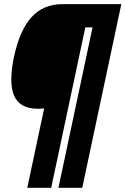

<svg xmlns="http://www.w3.org/2000/svg" viewBox="-20 -778 602 921"><path d="M161.6 -256.3Q76.2 -256.3 48.3 -317.4Q34.2 -349.1 34.2 -396.2Q34.2 -443.4 46.9 -504.4Q74.2 -632.8 131.1 -695.6Q188 -758.3 281.2 -758.3H562L374.5 123H260.3L423.8 -646.5H389.2L225.6 123H110.8L191.9 -258.3Q179.7 -256.3 161.6 -256.3Z"/></svg>

Font: Open Sans Hebrew Condensed Extra Bold
Style: Italic
Weight: 800
Width: 3
Italic angle: -12°
Foundry: Ascender Corporation, Yanek Iontef
Version: Version 2.001;PS 002.001;hotconv 1.0.70;makeotf.lib2.5.58329